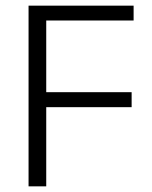

<svg xmlns="http://www.w3.org/2000/svg" viewBox="-20 -659 536 679"><path d="M143.5 0H81V-639H143.5ZM445.5 -280H116V-333H445.5ZM452.5 -586.5H99V-639H452.5Z"/></svg>

Font: Anek Kannada Medium Light
Style: Regular
Weight: 300
Version: Version 1.003